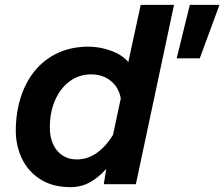

<svg xmlns="http://www.w3.org/2000/svg" viewBox="-20 -758 923 790"><path d="M344 -566Q390 -566 436 -549.5Q482 -533 508 -503L559 -738H696L539 0H407L417 -63Q387 -29 351 -8.5Q315 12 270 12Q197 12 146.5 -20Q96 -52 70.5 -105Q45 -158 45 -220Q45 -293 65 -356.5Q85 -420 123.5 -467Q162 -514 218 -540Q274 -566 344 -566ZM296 -102Q342 -102 380 -130Q418 -158 445 -203L477 -353Q469 -398 436 -425Q403 -452 355 -452Q306 -452 267.5 -424Q229 -396 207 -346.5Q185 -297 185 -233Q185 -194 198.5 -164.5Q212 -135 237 -118.5Q262 -102 296 -102ZM707 -518 761 -738H883L802 -518Z"/></svg>

Font: Azeret Mono Thin SemiBold
Style: Italic
Weight: 600
Italic angle: -12°
Version: Version 1.002